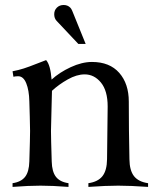

<svg xmlns="http://www.w3.org/2000/svg" viewBox="-20 -734 621 754"><path d="M161.1 -498Q178.2 -479 182.6 -421.4Q213.4 -449.7 257.6 -470.2Q301.8 -490.7 341.3 -490.7Q410.6 -490.7 448.2 -448Q485.8 -405.3 485.8 -335Q485.8 -225.1 488.3 -108.9Q488.8 -64.5 506.3 -42.2Q523.9 -20 561.5 -14.6V0Q491.7 -4.9 444.3 -4.9Q397 -4.9 327.1 0V-14.6Q364.7 -20 382.3 -42.2Q399.9 -64.5 400.4 -108.9Q402.8 -278.8 402.8 -315.9Q402.8 -377.4 376.5 -409.7Q350.1 -441.9 312.5 -441.9Q281.2 -441.9 246.1 -422.1Q210.9 -402.3 184.1 -377.4Q184.1 -354.5 182.1 -298.6Q180.2 -242.7 180.2 -219.7Q180.2 -193.8 183.1 -100.1Q184.1 -59.6 199.7 -39.6Q215.3 -19.5 249 -14.6V0Q185.5 -4.9 139.2 -4.9Q92.8 -4.9 29.3 0V-14.6Q63 -19.5 78.6 -39.6Q94.2 -59.6 95.2 -100.1Q98.1 -193.8 98.1 -219.7Q98.1 -242.7 96.9 -277.6Q95.7 -312.5 95.2 -335.9Q94.2 -379.9 83 -407.2Q71.8 -434.6 51.3 -434.6Q41.5 -434.6 32.7 -432.6L29.3 -454.1Q52.7 -458.5 73.2 -465.1Q93.8 -471.7 121.8 -482.9Q149.9 -494.1 161.1 -498ZM316.4 -561.5H287.6L202.1 -652.3Q192.9 -662.1 192.9 -678.2Q192.9 -693.8 203.4 -704.1Q213.9 -714.4 230 -714.4Q245.6 -714.4 255.9 -704.1Q260.3 -699.7 263.7 -691.4Z"/></svg>

Font: Flanker
Style: Regular
Weight: 400
Designer: Flanker
Foundry: Flanker
Version: Version 2.027